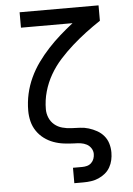

<svg xmlns="http://www.w3.org/2000/svg" viewBox="-62 -781 724 1042"><g transform="rotate(-5 300.0 -260.0)"><path d="M300 215V131H350Q364 131 377 127.5Q390 124 400 114.5Q410 105 414.5 92Q419 79 419 66Q419 49 409.5 34.5Q400 20 385.5 12.5Q371 5 354.5 2.5Q338 0 322 0H321Q292 -1 263 -4.5Q234 -8 206.5 -18Q179 -28 155.5 -45.5Q132 -63 115.5 -87.5Q99 -112 92 -140.5Q85 -169 85 -198Q85 -245 95 -290Q105 -335 124.5 -377Q144 -419 171 -456.5Q198 -494 229.5 -528Q261 -562 295.5 -592.5Q330 -623 366 -651H85V-735H515V-651Q474 -624 435 -594.5Q396 -565 359.5 -532.5Q323 -500 290 -463.5Q257 -427 232.5 -384.5Q208 -342 194.5 -294.5Q181 -247 181 -198Q181 -174 190.5 -151.5Q200 -129 218.5 -113.5Q237 -98 261 -91.5Q285 -85 309 -84Q333 -83 357 -82Q381 -81 404 -74Q427 -67 448.5 -55Q470 -43 485.5 -24.5Q501 -6 508 17.5Q515 41 515 66Q515 87 510.5 107.5Q506 128 495.5 146.5Q485 165 468.5 178.5Q452 192 432.5 200.5Q413 209 392 212Q371 215 350 215Z"/></g></svg>

Font: Iosevka Aile Medium
Style: Regular
Weight: 500
Designer: Belleve Invis
Foundry: Belleve Invis
Version: Version 27.3.5; ttfautohint (v1.8.4)